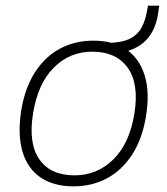

<svg xmlns="http://www.w3.org/2000/svg" viewBox="-20 -652 593 680"><path d="M240 8Q171 8 124.5 -23Q78 -54 60 -114Q42 -174 55 -260Q68 -340 103.5 -395.5Q139 -451 192 -479.5Q245 -508 311 -508Q381 -508 427 -477Q473 -446 492 -386Q511 -326 497 -240Q484 -160 448 -104.5Q412 -49 359 -20.5Q306 8 240 8ZM244 -31Q324 -31 381.5 -87.5Q439 -144 456 -250Q473 -356 432 -412.5Q391 -469 307 -469Q227 -469 170.5 -412.5Q114 -356 97 -250Q80 -144 119.5 -87.5Q159 -31 244 -31ZM373 -462 359 -475 363 -500Q412 -501 440 -515Q468 -529 482 -555.5Q496 -582 502 -620L504 -632H544L540 -605Q530 -536 487.5 -500.5Q445 -465 373 -462Z"/></svg>

Font: Mulish ExtraLight
Style: Italic
Weight: 200
Italic angle: -9°
Designer: Vernon Adams
Foundry: Vernon Adams
Version: Version 3.603